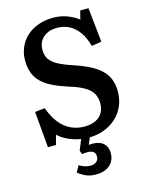

<svg xmlns="http://www.w3.org/2000/svg" viewBox="-137 -803 876 1122"><g transform="rotate(-15 301.0 -242.0)"><path d="M301 233Q262 233 234 218Q206 203 195 193L217 154Q232 164 249.5 169.5Q267 175 284 175Q305 175 319.5 164Q334 153 334 132Q334 112 321.5 103Q309 94 285 94Q275 94 268 94.5Q261 95 254 97L245 74L271 10Q231 4 195.5 -12.5Q160 -29 135 -52L120 6H71L52 -212L112 -219Q126 -179 145.5 -148.5Q165 -118 190 -97Q215 -76 245 -65.5Q275 -55 309 -55Q349 -55 376.5 -68Q404 -81 418.5 -105Q433 -129 433 -162Q433 -198 418 -223.5Q403 -249 369 -268.5Q335 -288 278 -305Q225 -322 186.5 -341Q148 -360 123 -384.5Q98 -409 85.5 -441.5Q73 -474 73 -517Q73 -550 82.5 -579.5Q92 -609 110.5 -634Q129 -659 156 -677.5Q183 -696 218.5 -706.5Q254 -717 296 -717Q340 -717 379 -702.5Q418 -688 447 -665L460 -717H510L532 -509L472 -499Q457 -554 431.5 -588Q406 -622 373.5 -638Q341 -654 301 -654Q250 -654 218.5 -626Q187 -598 187 -551Q187 -518 202 -495Q217 -472 250.5 -454Q284 -436 338 -418Q393 -400 433 -379.5Q473 -359 498.5 -334.5Q524 -310 537 -278Q550 -246 550 -204Q550 -155 532.5 -115.5Q515 -76 483.5 -47Q452 -18 410.5 -2.5Q369 13 322 14L305 55Q340 51 365 59Q390 67 403.5 86Q417 105 417 135Q417 164 403.5 186Q390 208 364.5 220.5Q339 233 301 233Z"/></g></svg>

Font: Literata 18pt Medium
Style: Regular
Weight: 500
Designer: Latin by Veronika Burian and Jose Scaglione. Greek by Irene Vlachou. Cyrillic by Vera Evstafieva.
Foundry: TypeTogether
Version: Version 3.103;gftools[0.9.29]